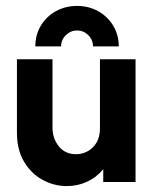

<svg xmlns="http://www.w3.org/2000/svg" viewBox="-20 -618 526 652"><path d="M206.9 13.9Q163.2 13.9 124.4 -7.4Q85.5 -28.7 61.5 -69.2Q37.5 -109.7 37.5 -167.4V-416.7H158.3V-183.3Q158.3 -148.3 179.5 -121.4Q200.6 -94.4 238.8 -94.4Q259.7 -94.4 278.1 -104.6Q296.6 -114.7 308 -134.2Q319.4 -153.8 319.4 -181.9V-416.7H440.3V0H330.6V-43.8Q308.3 -16 276 -1Q243.8 13.9 206.9 13.9ZM100 -460.4Q100 -500 118.9 -531.2Q137.8 -562.4 170 -580.1Q202.3 -597.9 241.7 -597.9Q281.1 -597.9 313.5 -579.9Q345.8 -561.8 364.6 -530.6Q383.3 -499.3 383.3 -460.4H295.8Q295.8 -482.8 279.7 -498.7Q263.6 -514.6 241.8 -514.6Q220.1 -514.6 203.8 -498.7Q187.5 -482.8 187.5 -460.4Z"/></svg>

Font: Afacad Flux
Style: Regular
Weight: 400
Designer: Kristian Moeller
Foundry: Dicotype
Version: Version 1.100